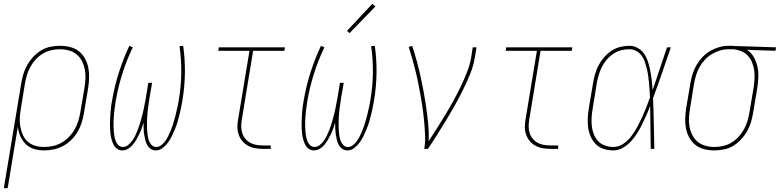

<svg xmlns="http://www.w3.org/2000/svg" viewBox="-33 -777 4070 1002"><path d="M-13 205 78 -343Q82 -368 89.5 -392.5Q97 -417 110 -439.5Q123 -462 141.5 -481.5Q160 -501 182.5 -514.5Q205 -528 230.5 -533Q256 -538 281 -538Q307 -538 333 -531.5Q359 -525 378.5 -509.5Q398 -494 410.5 -471.5Q423 -449 428 -423.5Q433 -398 432 -371Q431 -344 427 -317L405 -187Q401 -162 393.5 -137.5Q386 -113 372.5 -90Q359 -67 339.5 -47.5Q320 -28 296.5 -15.5Q273 -3 248 2.5Q223 8 198 8Q170 8 145 0.5Q120 -7 102 -24.5Q84 -42 73.5 -65.5Q63 -89 60 -115L7 205ZM197 -10Q220 -10 243 -15Q266 -20 287.5 -32Q309 -44 326.5 -62Q344 -80 356 -101Q368 -122 375 -144.5Q382 -167 386 -190L408 -320Q412 -344 413 -368Q414 -392 409.5 -415Q405 -438 394.5 -458.5Q384 -479 367 -493Q350 -507 327 -513.5Q304 -520 280 -520Q258 -520 235 -515Q212 -510 191 -497.5Q170 -485 153.5 -467Q137 -449 125.5 -428Q114 -407 107.5 -385Q101 -363 97 -340L76 -211Q72 -188 70.5 -164Q69 -140 73 -117Q77 -94 86 -73.5Q95 -53 111.5 -38Q128 -23 150.5 -16.5Q173 -10 197 -10Z M780 8Q765 8 753 -0.5Q741 -9 734.5 -21.5Q728 -34 724.5 -48.5Q721 -63 719 -77.5Q717 -92 716.5 -107Q716 -122 716 -137Q712 -122 706.5 -107Q701 -92 694 -77.5Q687 -63 679 -49Q671 -35 660.5 -22Q650 -9 635.5 -0.5Q621 8 605 8Q591 8 579 0Q567 -8 560.5 -20.5Q554 -33 550 -47Q546 -61 544 -75Q542 -89 541.5 -104Q541 -119 541 -133.5Q541 -148 542 -163Q543 -178 544 -193Q545 -208 547 -223Q549 -238 552 -253Q564 -325 587 -397.5Q610 -470 642 -538L660 -530Q628 -464 605.5 -392.5Q583 -321 571 -250Q569 -237 567 -223.5Q565 -210 563.5 -196.5Q562 -183 561 -169.5Q560 -156 559.5 -142.5Q559 -129 559.5 -116Q560 -103 561 -90Q562 -77 564.5 -64Q567 -51 571.5 -39.5Q576 -28 585.5 -19Q595 -10 609 -10Q623 -10 635.5 -20Q648 -30 657 -42.5Q666 -55 672.5 -68.5Q679 -82 684.5 -96Q690 -110 694.5 -124Q699 -138 703 -152Q707 -166 710.5 -180Q714 -194 717 -208Q720 -222 722.5 -236.5Q725 -251 728 -265L741 -345H761L747 -265Q745 -251 743 -237Q741 -223 739 -208.5Q737 -194 736 -180Q735 -166 734.5 -151.5Q734 -137 734 -123Q734 -109 735 -95.5Q736 -82 738 -68.5Q740 -55 744.5 -42.5Q749 -30 758.5 -20Q768 -10 783 -10Q797 -10 809 -19.5Q821 -29 829.5 -41Q838 -53 844.5 -66Q851 -79 856.5 -92Q862 -105 866.5 -118.5Q871 -132 875 -145.5Q879 -159 882.5 -173Q886 -187 889 -200.5Q892 -214 895 -227.5Q898 -241 900 -255Q912 -326 913 -396Q914 -466 904 -536L923 -538Q933 -467 932 -396Q931 -325 919 -253Q916 -234 912 -215Q908 -196 903.5 -177.5Q899 -159 893.5 -140.5Q888 -122 880.5 -104Q873 -86 864.5 -68Q856 -50 844 -33.5Q832 -17 815.5 -4.5Q799 8 780 8Z M1340 0Q1319 0 1299 -3.5Q1279 -7 1261.5 -16.5Q1244 -26 1231.5 -41Q1219 -56 1212.5 -75Q1206 -94 1206 -114.5Q1206 -135 1210 -156L1269 -512H1106L1109 -530H1454L1451 -512H1288L1229 -153Q1226 -135 1226 -117Q1226 -99 1231 -83Q1236 -67 1247 -53.5Q1258 -40 1272.5 -32Q1287 -24 1304.5 -21Q1322 -18 1340 -18H1380V0Z M1780 8Q1765 8 1753 -0.5Q1741 -9 1734.5 -21.5Q1728 -34 1724.5 -48.5Q1721 -63 1719 -77.5Q1717 -92 1716.5 -107Q1716 -122 1716 -137Q1712 -122 1706.5 -107Q1701 -92 1694 -77.5Q1687 -63 1679 -49Q1671 -35 1660.5 -22Q1650 -9 1635.5 -0.5Q1621 8 1605 8Q1591 8 1579 0Q1567 -8 1560.5 -20.5Q1554 -33 1550 -47Q1546 -61 1544 -75Q1542 -89 1541.5 -104Q1541 -119 1541 -133.5Q1541 -148 1542 -163Q1543 -178 1544 -193Q1545 -208 1547 -223Q1549 -238 1552 -253Q1564 -325 1587 -397.5Q1610 -470 1642 -538L1660 -530Q1628 -464 1605.5 -392.5Q1583 -321 1571 -250Q1569 -237 1567 -223.5Q1565 -210 1563.5 -196.5Q1562 -183 1561 -169.5Q1560 -156 1559.5 -142.5Q1559 -129 1559.5 -116Q1560 -103 1561 -90Q1562 -77 1564.5 -64Q1567 -51 1571.5 -39.5Q1576 -28 1585.5 -19Q1595 -10 1609 -10Q1623 -10 1635.5 -20Q1648 -30 1657 -42.5Q1666 -55 1672.5 -68.5Q1679 -82 1684.5 -96Q1690 -110 1694.5 -124Q1699 -138 1703 -152Q1707 -166 1710.5 -180Q1714 -194 1717 -208Q1720 -222 1722.5 -236.5Q1725 -251 1728 -265L1741 -345H1761L1747 -265Q1745 -251 1743 -237Q1741 -223 1739 -208.5Q1737 -194 1736 -180Q1735 -166 1734.5 -151.5Q1734 -137 1734 -123Q1734 -109 1735 -95.5Q1736 -82 1738 -68.5Q1740 -55 1744.5 -42.5Q1749 -30 1758.5 -20Q1768 -10 1783 -10Q1797 -10 1809 -19.5Q1821 -29 1829.5 -41Q1838 -53 1844.5 -66Q1851 -79 1856.5 -92Q1862 -105 1866.5 -118.5Q1871 -132 1875 -145.5Q1879 -159 1882.5 -173Q1886 -187 1889 -200.5Q1892 -214 1895 -227.5Q1898 -241 1900 -255Q1912 -326 1913 -396Q1914 -466 1904 -536L1923 -538Q1933 -467 1932 -396Q1931 -325 1919 -253Q1916 -234 1912 -215Q1908 -196 1903.5 -177.5Q1899 -159 1893.5 -140.5Q1888 -122 1880.5 -104Q1873 -86 1864.5 -68Q1856 -50 1844 -33.5Q1832 -17 1815.5 -4.5Q1799 8 1780 8ZM1791 -604 1778 -616 1910 -757 1926 -743Z M2181 0Q2187 -34 2185.5 -69Q2184 -104 2181 -138Q2178 -172 2173.5 -205.5Q2169 -239 2163 -272.5Q2157 -306 2150.5 -339Q2144 -372 2136 -404.5Q2128 -437 2119 -469Q2110 -501 2100 -532L2118 -538Q2131 -499 2142 -458.5Q2153 -418 2162 -377Q2171 -336 2178.5 -294.5Q2186 -253 2192 -211Q2198 -169 2202 -126.5Q2206 -84 2204 -40Q2227 -75 2249 -110Q2271 -145 2292.5 -180.5Q2314 -216 2334 -252.5Q2354 -289 2371.5 -325.5Q2389 -362 2404 -400Q2419 -438 2426 -477L2434 -530H2454L2445 -477Q2438 -434 2421.5 -393Q2405 -352 2385 -311.5Q2365 -271 2343 -231.5Q2321 -192 2297.5 -153.5Q2274 -115 2250 -76.5Q2226 -38 2200 0Z M2840 0Q2819 0 2799 -3.5Q2779 -7 2761.5 -16.5Q2744 -26 2731.5 -41Q2719 -56 2712.5 -75Q2706 -94 2706 -114.5Q2706 -135 2710 -156L2769 -512H2606L2609 -530H2954L2951 -512H2788L2729 -153Q2726 -135 2726 -117Q2726 -99 2731 -83Q2736 -67 2747 -53.5Q2758 -40 2772.5 -32Q2787 -24 2804.5 -21Q2822 -18 2840 -18H2880V0Z M3168 8Q3143 8 3118.5 0.5Q3094 -7 3077 -24Q3060 -41 3050 -63.5Q3040 -86 3036.5 -110.5Q3033 -135 3034.5 -161Q3036 -187 3040 -213L3062 -343Q3066 -367 3072.5 -390.5Q3079 -414 3091 -436.5Q3103 -459 3120 -478.5Q3137 -498 3158 -512Q3179 -526 3203.5 -532Q3228 -538 3252 -538Q3276 -538 3297 -525.5Q3318 -513 3330.5 -493.5Q3343 -474 3350 -450.5Q3357 -427 3361.5 -403.5Q3366 -380 3368.5 -356Q3371 -332 3373 -307Q3392 -363 3410.5 -418.5Q3429 -474 3448 -530H3468Q3445 -464 3422.5 -397.5Q3400 -331 3375 -265Q3378 -199 3379 -132.5Q3380 -66 3382 0H3363Q3362 -56 3361.5 -112.5Q3361 -169 3360 -225Q3351 -200 3340.5 -176Q3330 -152 3318 -128Q3306 -104 3292 -81.5Q3278 -59 3259.5 -39Q3241 -19 3217.5 -5.5Q3194 8 3168 8ZM3168 -10Q3196 -10 3220 -26.5Q3244 -43 3261.5 -66Q3279 -89 3292.5 -114Q3306 -139 3317.5 -164.5Q3329 -190 3339.5 -216Q3350 -242 3359 -268Q3358 -287 3357 -306.5Q3356 -326 3354 -345Q3352 -364 3349.5 -382.5Q3347 -401 3342.5 -419Q3338 -437 3332 -455Q3326 -473 3315 -487.5Q3304 -502 3287.5 -511Q3271 -520 3252 -520Q3230 -520 3208 -514.5Q3186 -509 3166.5 -495.5Q3147 -482 3132 -464Q3117 -446 3107 -425.5Q3097 -405 3091 -383.5Q3085 -362 3081 -340L3060 -210Q3056 -187 3054.5 -164Q3053 -141 3055.5 -119Q3058 -97 3066 -76.5Q3074 -56 3088.5 -40.5Q3103 -25 3124.5 -17.5Q3146 -10 3168 -10Z M3695 8Q3668 8 3642 1.5Q3616 -5 3596.5 -20.5Q3577 -36 3564.5 -58.5Q3552 -81 3547 -106.5Q3542 -132 3543 -159Q3544 -186 3548 -213L3570 -343Q3574 -368 3581.5 -391.5Q3589 -415 3602 -437.5Q3615 -460 3633 -479Q3651 -498 3673.5 -511Q3696 -524 3720.5 -531Q3745 -538 3769 -538Q3773 -538 3776 -538Q3779 -538 3783 -538Q3787 -538 3790.5 -538Q3794 -538 3798 -537L4017 -530L4014 -512L3865 -517Q3887 -503 3900.5 -479.5Q3914 -456 3920 -429Q3926 -402 3924.5 -373.5Q3923 -345 3919 -317L3897 -187Q3893 -162 3885.5 -137.5Q3878 -113 3865 -90.5Q3852 -68 3833.5 -48.5Q3815 -29 3792.5 -15.5Q3770 -2 3744.5 3Q3719 8 3695 8ZM3695 -10Q3717 -10 3740 -15Q3763 -20 3784 -32.5Q3805 -45 3821.5 -63Q3838 -81 3849.5 -102Q3861 -123 3867.5 -145Q3874 -167 3878 -190L3900 -320Q3903 -342 3904.5 -365Q3906 -388 3903 -409.5Q3900 -431 3892 -451Q3884 -471 3869.5 -486.5Q3855 -502 3835 -510Q3815 -518 3793 -520H3780Q3777 -520 3774 -520Q3771 -520 3768 -520Q3746 -520 3723.5 -513Q3701 -506 3681 -494Q3661 -482 3645 -464.5Q3629 -447 3617.5 -426.5Q3606 -406 3599.5 -384Q3593 -362 3589 -340L3568 -210Q3564 -186 3562.5 -162Q3561 -138 3565.5 -115Q3570 -92 3580.5 -71.5Q3591 -51 3608 -37Q3625 -23 3648 -16.5Q3671 -10 3695 -10Z"/></svg>

Font: Iosevka Slab Thin Oblique
Style: Regular
Weight: 100
Italic angle: -9°
Monospace: yes
Designer: Belleve Invis
Foundry: Belleve Invis
Version: Version 11.1.0; ttfautohint (v1.8.3)